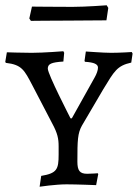

<svg xmlns="http://www.w3.org/2000/svg" viewBox="-23 -698 522 727"><path d="M94 -619C94 -619 179 -620 238 -620L380 -621L387 -668L381 -678C381 -678 302 -672 252 -672C193 -672 98 -673 98 -673L88 -628ZM127 9C127 9 187 0 229 0C267 0 341 3 341 3L349 -39L347 -42C347 -42 323 -40 307 -40C279 -40 270 -52 270 -86C270 -167 271 -193 287 -222L368 -360C410 -429 420 -449 474 -461L479 -495L476 -501C476 -501 431 -498 398 -498C366 -498 308 -503 302 -503L297 -467L299 -464C333 -462 348 -455 348 -442C348 -432 343 -418 335 -404L249 -250H244C241 -256 158 -417 158 -438C158 -456 171 -462 217 -465L220 -498L217 -504C217 -504 142 -498 97 -498C60 -498 3 -500 3 -500L-3 -464L-1 -460C60 -453 69 -433 100 -374L175 -230C195 -193 199 -173 199 -144V-113C199 -57 193 -42 133 -32Z"/></svg>

Font: Alegreya SC
Style: Regular
Weight: 400
Designer: Juan Pablo del Peral
Foundry: Huerta Tipografica
Version: Version 2.007;PS 002.007;hotconv 1.0.88;makeotf.lib2.5.64775